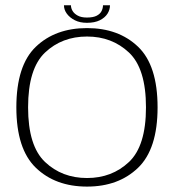

<svg xmlns="http://www.w3.org/2000/svg" viewBox="-20 -703 683 728"><path d="M310 4.5Q429.5 4.5 503.5 -66.8Q577.5 -138 577.5 -296Q577.5 -455 503.5 -525.8Q429.5 -596.5 310 -596.5Q190 -596.5 116 -525.8Q42 -455 42 -296Q42 -138 116 -66.8Q190 4.5 310 4.5ZM310 -28Q215 -28 150.8 -88.8Q86.5 -149.5 86.5 -296Q86.5 -443 150.8 -503.8Q215 -564.5 310 -564.5Q404.5 -564.5 469 -503.8Q533.5 -443 533.5 -296Q533.5 -149.5 469 -88.8Q404.5 -28 310 -28ZM309.5 -616.5Q339 -616.5 358.5 -626.2Q378 -636 387.5 -651Q397 -666 397 -683H370.5Q370.5 -672 365.2 -661.2Q360 -650.5 346.8 -643.5Q333.5 -636.5 309.5 -636.5Q288 -636.5 274.8 -643.8Q261.5 -651 255.2 -661.5Q249 -672 249 -683H222.5Q222.5 -666 233.5 -651Q244.5 -636 263.8 -626.2Q283 -616.5 309.5 -616.5Z"/></svg>

Font: Anybody SemiExpanded ExtraLight
Style: Regular
Weight: 250
Width: 6
Version: Version 1.113;gftools[0.9.25]